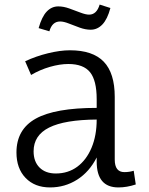

<svg xmlns="http://www.w3.org/2000/svg" viewBox="-20 -806 652 840"><path d="M199 14Q132 14 92 -27.5Q52 -69 52 -139Q52 -240 136.5 -287Q221 -334 403 -334V-372Q403 -454 374 -490Q345 -526 279 -526Q242 -526 198.5 -513.5Q155 -501 116 -478L90 -538Q137 -560 190 -573Q243 -586 286 -586Q386 -586 434 -536Q482 -486 482 -382V-108Q482 -53 524 -53Q546 -53 565 -59L574 1Q535 14 498 14Q403 14 403 -99V-117Q371 -54 317.5 -20Q264 14 199 14ZM224 -47Q278 -47 318 -76.5Q358 -106 380.5 -159.5Q403 -213 403 -283Q263 -282 195 -248Q127 -214 127 -144Q127 -99 153 -73Q179 -47 224 -47ZM196 -669 149 -683Q163 -733 184.5 -755.5Q206 -778 235 -778Q258 -778 283 -769Q308 -760 331.5 -751Q355 -742 370 -742Q403 -742 416 -786L463 -771Q450 -722 428 -699Q406 -676 377 -676Q354 -676 329 -685Q304 -694 281.5 -703Q259 -712 243 -712Q208 -712 196 -669Z"/></svg>

Font: Fauna One
Style: Regular
Weight: 400
Designer: Eduardo Rodriguez Tunni
Foundry: Eduardo Rodriguez Tunni
Version: Version 2.001; ttfautohint (v1.8.4.7-5d5b);gftools[0.9.23]